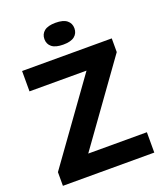

<svg xmlns="http://www.w3.org/2000/svg" viewBox="-168 -1056 995 1166"><g transform="rotate(-20 330.0 -473.0)"><path d="M34.5 0V-88.5L408.5 -608.5H40V-740H619.5V-651.5L246 -131.5H625V0ZM330.5 -805Q281 -805 257.2 -824Q233.5 -843 233.5 -875.5Q233.5 -907.5 257.2 -926.8Q281 -946 330.5 -946Q380 -946 403.8 -926.8Q427.5 -907.5 427.5 -875.5Q427.5 -843 403.8 -824Q380 -805 330.5 -805Z"/></g></svg>

Font: Encode Sans Semi Expanded
Style: Bold
Weight: 700
Width: 6
Designer: Multiple Designers
Foundry: Impallari Type
Version: Version 3.000; ttfautohint (v1.8.3) -l 8 -r 50 -G 200 -x 14 